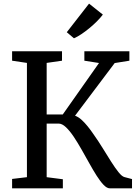

<svg xmlns="http://www.w3.org/2000/svg" viewBox="-20 -1021 751 1041"><path d="M45.6 0V-50.8L126 -60.4V-679.9L45.6 -691.9V-743H316.2V-691.9L233 -679.9V-400.4H320.3L516.8 -679.4L437.4 -691.9V-743H681.5V-691.9L601.8 -679.1L386.9 -393.7Q405.1 -387 421.9 -371.7Q438.8 -356.5 455.3 -336Q471.9 -315.6 488 -291.7Q513.2 -256.2 537.2 -217.2Q561.2 -178.2 582.8 -144.1Q604.5 -110 622.8 -87.2Q641.1 -64.4 654.7 -60.9L695.8 -50.1V0H574.8Q559.6 0 541.6 -18.7Q523.7 -37.4 504.1 -68.2Q484.5 -99.1 463.9 -136.2Q443.3 -173.3 422.6 -209.6Q401.4 -247.1 379.9 -279.4Q358.3 -311.6 337.5 -331.3Q316.7 -351 297.6 -351H233V-60.4L320.8 -49.1V0ZM380.7 -813.6 342.1 -846.3 462.8 -1001.3 537.7 -941.8Q524.3 -924.1 505.1 -904.9Q485.9 -885.7 464 -867.8Q442.2 -849.8 420.8 -835.6Q399.5 -821.4 381.5 -813.6Z"/></svg>

Font: Merriweather Light
Style: Regular
Weight: 300
Designer: Eben Sorkin
Foundry: Eben Sorkin
Version: Version 2.100